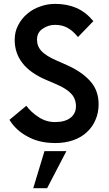

<svg xmlns="http://www.w3.org/2000/svg" viewBox="-20 -738 570 1001"><path d="M267.6 7.8Q254.9 7.8 242.2 6.8Q176.8 2.9 125 -25.4Q63.5 -57.6 29.3 -113.3Q58.6 -137.7 117.2 -186.5Q141.6 -153.3 180.7 -127.9Q219.7 -101.6 266.6 -101.6Q319.3 -101.6 347.7 -124Q376 -146.5 376 -183.6Q376 -223.6 350.6 -250Q326.2 -276.4 273.4 -298.8Q253.9 -306.6 216.8 -323.2Q56.6 -392.6 56.6 -530.3Q56.6 -573.2 75.2 -607.4Q92.8 -641.6 122.1 -666Q151.4 -691.4 189.5 -704.1Q226.6 -717.8 267.6 -717.8Q330.1 -717.8 378.9 -696.3Q427.7 -674.8 466.8 -627.9Q440.4 -600.6 386.7 -544.9Q359.4 -578.1 332 -592.8Q304.7 -608.4 266.6 -608.4Q231.4 -608.4 202.1 -587.9Q172.9 -568.4 172.9 -531.2Q172.9 -496.1 197.3 -470.7Q221.7 -445.3 276.4 -421.9Q293.9 -414.1 331.1 -397.5Q404.3 -365.2 449.2 -316.4Q494.1 -267.6 494.1 -194.3Q494.1 -149.4 477.5 -112.3Q461.9 -75.2 431.6 -47.9Q403.3 -21.5 361.3 -6.8Q319.3 7.8 267.6 7.8ZM211.9 49.8Q225.6 49.8 267.6 49.8Q282.2 49.8 326.2 49.8Q300.8 98.6 225.6 243.2Q208 243.2 153.3 243.2Q168 194.3 211.9 49.8Z"/></svg>

Font: SSportsD
Style: Medium
Weight: 400
Designer: Swiss Typefaces
Version: Version 1.000